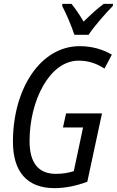

<svg xmlns="http://www.w3.org/2000/svg" viewBox="-20 -964 605 994"><path d="M365 -784H439C463 -823 532 -901 564 -933L565 -944H517C486 -921 450 -889 413 -852C389 -892 367 -924 350 -944H303L302 -933C321 -898 353 -823 365 -784ZM262 10C321 10 378 -3 432 -23L508 -377H322L306 -304H410L362 -78C335 -69 304 -64 269 -64C177 -64 133 -123 133 -234C133 -442 236 -650 387 -650C437 -650 479 -636 521 -609L559 -681C515 -707 459 -725 392 -725C190 -725 47 -505 47 -230C47 -74 121 10 262 10Z"/></svg>

Font: Noto Sans Condensed
Style: Italic
Weight: 400
Width: 3
Italic angle: -12°
Designer: Monotype Design Team
Foundry: Monotype Imaging Inc.
Version: Version 2.013